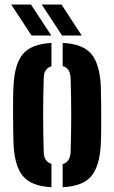

<svg xmlns="http://www.w3.org/2000/svg" viewBox="-20 -792 488 821"><path d="M38 -174Q37 -196.5 36.5 -229.5Q36 -262.5 35.8 -298.8Q35.5 -335 36 -368.8Q36.5 -402.5 38 -427Q42.5 -518.5 78 -561Q113.5 -603.5 200 -608.5V-508.5Q168 -499.5 167 -458.5Q162 -299.5 167 -142Q168 -100.5 200 -91.5V8.5Q114 4 78.2 -38.8Q42.5 -81.5 38 -174ZM248 8.5V-90.5Q280 -99 282 -142Q287 -300.5 282 -458.5Q280 -501 248 -509.5V-608.5Q335.5 -604 370.8 -561Q406 -518 411 -427Q412 -396 412.5 -349Q413 -302 412.8 -254.2Q412.5 -206.5 411 -174Q406 -82 370.8 -39Q335.5 4 248 8.5ZM115 -640 28 -772.5H112.5L199.5 -640ZM245.5 -640 158.5 -772.5H243L329.5 -640Z"/></svg>

Font: Big Shoulders Stencil Display ExtraBold
Style: Regular
Weight: 800
Designer: Patric King
Foundry: XO Type Co
Version: Version 1.000